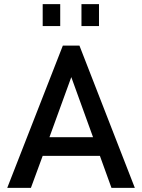

<svg xmlns="http://www.w3.org/2000/svg" viewBox="-20 -911 689 931"><path d="M187 -784.7V-891.1H272V-784.7ZM375 -784.7V-891.1H460V-784.7ZM15.1 0 284.7 -689.9H365.2L633.8 0H520.5L464.4 -155.3H187L129.9 0ZM219.7 -245.6H431.2L325.7 -537.1Z"/></svg>

Font: HK Grotesk SemiBold Legacy
Style: Regular
Weight: 600
Designer: Alfredo Marco Pradil
Foundry: Hanken Design Co.
Version: Version 2.022;PS 002.022;hotconv 1.0.88;makeotf.lib2.5.64775